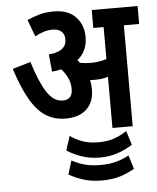

<svg xmlns="http://www.w3.org/2000/svg" viewBox="-60 -682 816 1001"><g transform="rotate(-5 348.5 -182.0)"><path d="M422 -210Q422 -143 382.5 -106.5Q343 -70 273 -70Q217 -70 172.5 -96.5Q128 -123 91 -185Q54 -247 20 -352L115 -380Q147 -275 182.5 -220Q218 -165 265 -165Q317 -165 317 -221Q317 -253 304.5 -279Q292 -305 272 -328Q249 -322 223 -320L214 -411Q262 -415 284.5 -433Q307 -451 307 -481Q307 -509 290 -523.5Q273 -538 244 -538Q221 -538 198 -531Q175 -524 152 -511L119 -599Q150 -613 183 -622.5Q216 -632 259 -632Q333 -632 373 -590.5Q413 -549 413 -484Q413 -447 399 -417.5Q385 -388 360 -368Q366 -361 372 -353Q398 -348 427 -348Q451 -348 470.5 -351Q490 -354 511 -361V-528H457V-622H697V-528H617V0H511V-268Q493 -262 475.5 -260Q458 -258 439 -258Q429 -258 417 -259Q422 -235 422 -210ZM432 148Q384 148 341 134Q298 120 261 96L285 22Q317 44 351.5 56Q386 68 432 68Q478 68 512.5 56.5Q547 45 581 22L604 96Q567 120 524.5 134Q482 148 432 148ZM432 268Q378 268 336.5 254.5Q295 241 261 222L283 150Q318 169 353 178Q388 187 432 187Q475 187 510 178.5Q545 170 582 150L604 222Q568 243 527.5 255.5Q487 268 432 268Z"/></g></svg>

Font: Noto Sans Condensed SemiBold
Style: Italic
Weight: 600
Width: 3
Italic angle: -12°
Designer: Monotype Design Team
Foundry: Monotype Imaging Inc.
Version: Version 2.013; ttfautohint (v1.8.4.7-5d5b)